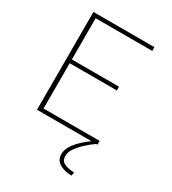

<svg xmlns="http://www.w3.org/2000/svg" viewBox="-201 -732 953 1061"><g transform="rotate(30 275.0 -202.0)"><path d="M78 0V-624H467V-600H106V-337H407V-313H106V-24H464V0ZM429 198 425 220Q383 220 350 202Q317 184 317 144Q317 116 335 88.5Q353 61 381 36Q409 11 438 -10L456 0Q427 20 400.5 45Q374 70 357.5 94.5Q341 119 341 141Q341 172 363.5 184Q386 196 429 198Z"/></g></svg>

Font: Inconsolata SemiExpanded ExtraLight
Style: Regular
Weight: 200
Width: 6
Monospace: yes
Designer: Raph Levien, Cyreal, Brenton Simpson
Foundry: Raph Levien, Cyreal, Google
Version: Version 3.001; ttfautohint (v1.8.2.53-6de2)